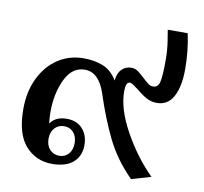

<svg xmlns="http://www.w3.org/2000/svg" viewBox="-71 -676 815 768"><g transform="rotate(10 336.0 -292.0)"><path d="M335 -305Q308 -384 252 -384Q200 -384 172.5 -326.5Q145 -269 145 -193Q145 -170 148 -147Q169 -178 215 -178Q255 -178 278.5 -152.5Q302 -127 302 -86Q302 -42 272.5 -16Q243 10 187 10Q121 10 78.5 -38Q36 -86 36 -187Q36 -257 62.5 -312Q89 -367 135 -397.5Q181 -428 240 -428Q284 -428 318.5 -414Q353 -400 376 -362Q379 -393 395 -408.5Q411 -424 433 -424Q448 -424 459.5 -416Q471 -408 488 -392Q503 -378 512 -371.5Q521 -365 531 -365Q552 -365 557.5 -390.5Q563 -416 563 -479Q563 -518 557 -555.5Q551 -593 550 -599H631Q646 -530 646 -455Q646 -385 624 -344Q602 -303 557 -303Q534 -303 515 -313.5Q496 -324 473 -343Q470 -345 457.5 -354.5Q445 -364 437 -364Q421 -364 421 -326Q421 -254 471.5 -163.5Q522 -73 588 -8L509 15Q443 -51 405 -128.5Q367 -206 335 -305ZM262 -87Q262 -114 247.5 -130.5Q233 -147 210 -147Q186 -147 171 -130.5Q156 -114 156 -87Q156 -60 171 -43.5Q186 -27 210 -27Q233 -27 247.5 -43.5Q262 -60 262 -87Z"/></g></svg>

Font: Taviraj Medium
Style: Regular
Weight: 500
Designer: Katatrad Team
Foundry: CadsonDemak
Version: Version 1.001